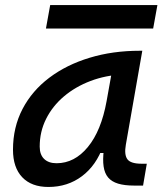

<svg xmlns="http://www.w3.org/2000/svg" viewBox="-20 -721 636 751"><path d="M169.4 10.3Q103 10.3 66.9 -27.8Q30.8 -65.9 30.8 -135.3Q30.8 -223.1 68.1 -294.7Q105.5 -366.2 172.9 -417Q240.2 -467.8 330.6 -495.1Q420.9 -522.5 526.9 -522.5H536.6L472.2 -154.8Q465.3 -115.7 478.3 -98.1Q491.2 -80.6 534.2 -80.6H554.2L539.6 4.9H504.9Q467.3 4.9 442.1 -2.7Q417 -10.3 403.1 -26.6Q389.2 -43 385.3 -69.8Q381.3 -96.7 386.2 -135.3L414.6 -122.6H357.9L383.8 -150.9Q356.9 -74.2 300.8 -32Q244.6 10.3 169.4 10.3ZM201.2 -82.5Q271.5 -82.5 323.7 -146Q376 -209.5 397 -325.7L422.4 -467.3L461.9 -429.7Q393.6 -426.8 334.2 -404.3Q274.9 -381.8 230.2 -344Q185.5 -306.2 160.4 -256.1Q135.3 -206.1 135.3 -147.5Q135.3 -116.2 152.6 -99.4Q169.9 -82.5 201.2 -82.5ZM159.7 -609.4 176.3 -701.2H595.7L579.1 -609.4Z"/></svg>

Font: Cascadia Mono NF
Style: Italic
Weight: 400
Italic angle: -10°
Monospace: yes
Designer: Aaron Bell
Foundry: Saja Typeworks
Version: Version 2404.023